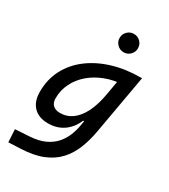

<svg xmlns="http://www.w3.org/2000/svg" viewBox="-231 -844 1047 1188"><g transform="rotate(30 293.0 -250.0)"><path d="M26.9 234.4 22 143.6 124.5 137.2Q185.5 133.3 228.3 113.8Q271 94.2 298.3 63.5Q325.7 32.7 341.1 -4.9Q356.4 -42.5 362.8 -82.5L427.7 -450.7L541.5 -522.5H545.4L470.2 -98.1Q458 -29.3 434.8 28.8Q411.6 86.9 371.6 130.9Q331.5 174.8 268.8 200.7Q206.1 226.6 114.7 230.5ZM468.8 -429.7Q400.4 -426.8 341.3 -404.3Q282.2 -381.8 238 -344Q193.8 -306.2 168.9 -256.1Q144 -206.1 144 -147.5Q144 -116.2 161.9 -99.4Q179.7 -82.5 212.4 -82.5Q260.7 -82.5 299.3 -110.6Q337.9 -138.7 365 -193.1Q392.1 -247.6 405.8 -325.7L409.2 -345.2L459.5 -304.2L402.8 -112.8H346.2L369.6 -136.2Q347.7 -66.4 298.3 -28.1Q249 10.3 180.7 10.3Q113.3 10.3 76.4 -27.8Q39.6 -65.9 39.6 -135.3Q39.6 -223.1 76.9 -294.7Q114.3 -366.2 181.6 -417Q249 -467.8 339.6 -495.1Q430.2 -522.5 536.1 -522.5H544.9ZM365.7 -604.5Q338.9 -604.5 319.6 -623.8Q300.3 -643.1 300.3 -669.9Q300.3 -697.3 319.6 -716.3Q338.9 -735.4 365.7 -735.4Q393.1 -735.4 412.1 -716.3Q431.2 -697.3 431.2 -669.9Q431.2 -643.1 412.1 -623.8Q393.1 -604.5 365.7 -604.5Z"/></g></svg>

Font: Cascadia Mono NF
Style: Italic
Weight: 400
Italic angle: -10°
Monospace: yes
Designer: Aaron Bell
Foundry: Saja Typeworks
Version: Version 2404.023